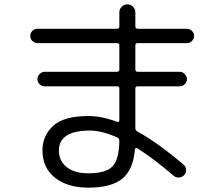

<svg xmlns="http://www.w3.org/2000/svg" viewBox="-20 -820 1040 890"><path d="M389.6 -16.6Q470.7 -16.6 501.5 -48.8Q532.2 -81.1 533.2 -167Q533.2 -177.7 524.4 -182.6Q451.2 -214.8 397.5 -214.8Q253.9 -214.8 252.9 -123Q252.9 -74.2 289.1 -45.4Q325.2 -16.6 389.6 -16.6ZM153.3 -620.1Q140.6 -620.1 130.4 -629.9Q120.1 -639.6 120.1 -653.3Q120.1 -667 129.9 -676.8Q139.6 -686.5 153.3 -686.5H522.5Q533.2 -686.5 533.2 -698.2V-762.7Q533.2 -777.3 543.9 -788.6Q554.7 -799.8 569.8 -799.8Q585 -799.8 596.2 -789.1Q607.4 -778.3 607.4 -762.7V-698.2Q607.4 -687.5 618.2 -686.5H846.7Q859.4 -686.5 869.6 -676.8Q879.9 -667 879.9 -653.3Q879.9 -640.6 870.1 -630.4Q860.4 -620.1 846.7 -620.1H618.2Q607.4 -620.1 607.4 -609.4V-498Q607.4 -487.3 618.2 -487.3H813.5Q826.2 -487.3 836.4 -476.6Q846.7 -465.8 846.7 -453.1Q846.7 -440.4 836.9 -430.2Q827.1 -419.9 813.5 -419.9H618.2Q607.4 -419.9 607.4 -409.2V-227.5Q607.4 -215.8 616.2 -210.9Q711.9 -158.2 831.1 -56.6Q841.8 -47.9 842.8 -33.2Q843.8 -18.6 834 -8.8Q824.2 2 809.6 2.9Q794.9 3.9 784.2 -5.9Q689.5 -86.9 616.2 -132.8Q613.3 -134.8 609.4 -133.3Q605.5 -131.8 605.5 -127.9Q597.7 -33.2 546.9 8.3Q496.1 49.8 389.6 49.8Q292 49.8 234.4 3.4Q176.8 -43 176.8 -123Q176.8 -190.4 226.1 -236.3Q275.4 -282.2 389.6 -282.2Q451.2 -282.2 524.4 -254.9Q528.3 -253.9 530.8 -255.9Q533.2 -257.8 533.2 -261.7V-409.2Q533.2 -419.9 522.5 -419.9H186.5Q172.9 -419.9 163.1 -430.2Q153.3 -440.4 153.3 -453.1Q153.3 -465.8 163.6 -476.6Q173.8 -487.3 186.5 -487.3H522.5Q533.2 -487.3 533.2 -498V-609.4Q533.2 -620.1 522.5 -620.1Z"/></svg>

Font: Rounded-X Mgen+ 1m regular
Style: Regular
Weight: 400
Designer: [Source Han Sans]
Ryoko NISHIZUKA  (kana & ideographs); Paul D. Hunt (Latin, Greek & Cyrillic); Wenlong ZHANG  (bopomofo
Version: Version 1.059.20150602